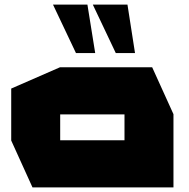

<svg xmlns="http://www.w3.org/2000/svg" viewBox="-20 -819 824 839"><path d="M243 -319V-525H645L738 -320V-319ZM122 0 29 -205V-206H524V0ZM29 -206V-432L242 -525H243V-206ZM524 0V-319H738V0ZM486 -587 386 -798V-799H537L570 -587ZM312 -587 212 -798V-799H362L396 -587Z"/></svg>

Font: Foldit ExtraBold
Style: Regular
Weight: 800
Version: Version 1.003